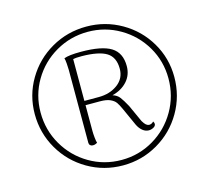

<svg xmlns="http://www.w3.org/2000/svg" viewBox="-103 -821 1038 953"><g transform="rotate(-15 416.5 -344.5)"><path d="M775 -347Q775 -249 727 -166.5Q679 -84 596.5 -36Q514 12 417 12Q319 12 236.5 -36Q154 -84 106 -166.5Q58 -249 58 -347Q58 -443 106 -524.5Q154 -606 236.5 -653.5Q319 -701 417 -701Q514 -701 596.5 -653.5Q679 -606 727 -524.5Q775 -443 775 -347ZM745 -347Q745 -436 701 -511Q657 -586 581.5 -630Q506 -674 417 -674Q328 -674 252 -630Q176 -586 132 -511Q88 -436 88 -347Q88 -257 132 -181Q176 -105 251.5 -60.5Q327 -16 417 -16Q506 -16 581.5 -60.5Q657 -105 701 -181Q745 -257 745 -347ZM616 -160Q621 -153 621 -147Q621 -136 609 -129.5Q597 -123 585 -123Q568 -123 553.5 -134.5Q539 -146 529 -166L486 -261Q476 -283 467 -295.5Q458 -308 439 -316.5Q420 -325 386 -325H313V-191Q313 -178 315 -158.5Q317 -139 320 -130Q318 -129 312 -126Q306 -123 297 -123Q289 -123 283.5 -128Q278 -133 278 -141V-516Q278 -527 276.5 -547.5Q275 -568 272 -577Q297 -587 359 -587Q466 -587 513.5 -557.5Q561 -528 561 -460Q561 -414 532 -382Q503 -350 455 -338Q478 -331 490.5 -314.5Q503 -298 521 -265L561 -177Q570 -162 577 -156Q584 -150 593 -149Q607 -149 616 -160ZM387 -347Q444 -347 484 -376.5Q524 -406 524 -456Q524 -515 485 -539.5Q446 -564 358 -565Q325 -565 313 -562V-347Z"/></g></svg>

Font: Arima Madurai ExtraLight
Style: Regular
Weight: 275
Designer: Joana Correia and Natanael Gama
Foundry: NDISCOVER
Version: Version 1.020